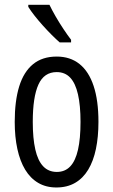

<svg xmlns="http://www.w3.org/2000/svg" viewBox="-20 -786 480 815"><path d="M397.9 -268.6Q397.9 -205.1 387.2 -153.8Q376.5 -102.5 354.5 -65.9Q332.5 -29.3 298.8 -9.8Q265.1 9.8 219.2 9.8Q175.3 9.8 142.1 -9.8Q108.9 -29.3 86.9 -65.7Q64.9 -102.1 53.7 -153.6Q42.5 -205.1 42.5 -268.6Q42.5 -357.4 61.5 -419.2Q80.6 -481 120.1 -513.4Q159.7 -545.9 220.7 -545.9Q277.8 -545.9 317.4 -514.4Q356.9 -482.9 377.4 -421.1Q397.9 -359.4 397.9 -268.6ZM119.1 -268.6Q119.1 -198.7 129.9 -151.4Q140.6 -104 163.3 -80.1Q186 -56.2 221.2 -56.2Q255.9 -56.2 278.1 -79.6Q300.3 -103 311 -150.1Q321.8 -197.3 321.8 -268.6Q321.8 -338.4 311 -385.5Q300.3 -432.6 278.1 -456.3Q255.9 -480 220.7 -480Q167 -480 143.1 -427Q119.1 -374 119.1 -268.6ZM189.9 -765.6Q201.2 -742.2 217 -714.8Q232.9 -687.5 250 -661.9Q267.1 -636.2 281.7 -617.2V-606H233.4Q218.3 -619.1 199.5 -637.9Q180.7 -656.7 161.6 -678Q142.6 -699.2 126.5 -719.7Q110.4 -740.2 100.1 -756.8V-765.6Z"/></svg>

Font: Open Sans Condensed
Style: Regular
Weight: 400
Width: 3
Designer: Monotype Design Team
Foundry: Monotype Imaging Inc.
Version: Version 3.000